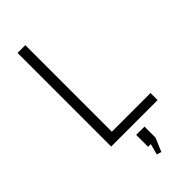

<svg xmlns="http://www.w3.org/2000/svg" viewBox="-284 -753 1015 1015"><g transform="rotate(-45 223.5 -246.0)"><path d="M135 -53H438V0H91V-700H149V-11ZM290 50V133L258 208L232 200L260 95L286 139H228V50Z"/></g></svg>

Font: Pathway Extreme 8pt Thin 12pt
Style: Regular
Weight: 100
Version: Version 1.001;gftools[0.9.26]